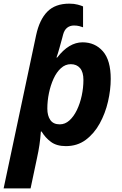

<svg xmlns="http://www.w3.org/2000/svg" viewBox="-53 -787 668 1047"><path d="M-33.2 240.2 144 -595.2Q162.1 -679.7 205.1 -723.4Q248 -767.1 325.2 -767.1Q351.1 -767.1 371.1 -761.7Q391.1 -756.3 399.9 -752V-638.2Q392.6 -641.1 379.6 -644.5Q366.7 -647.9 350.1 -647.9Q329.1 -647.9 313.5 -636Q297.9 -624 291 -598.1L286.1 -579.1Q278.3 -550.8 270.5 -522.7Q262.7 -494.6 254.9 -473.1H258.8Q322.8 -556.2 397 -556.2Q465.3 -556.2 508.1 -507.3Q550.8 -458.5 550.8 -356.9Q550.8 -296.9 535.9 -232.7Q521 -168.5 490.7 -113.5Q460.4 -58.6 414.6 -24.4Q368.7 9.8 306.2 9.8Q255.9 9.8 224.9 -13.2Q193.8 -36.1 173.8 -69.8H169.9Q167 -30.3 162.1 3.2Q157.2 36.6 148.9 74.2L113.8 240.2ZM272.9 -108.9Q301.8 -108.9 325.4 -130.1Q349.1 -151.4 366.2 -186.8Q383.3 -222.2 392.6 -265.1Q401.9 -308.1 401.9 -351.1Q401.9 -394 383.5 -415.5Q365.2 -437 333 -437Q303.2 -437 279.3 -415.3Q255.4 -393.6 239 -357.7Q222.7 -321.8 213.9 -279.3Q205.1 -236.8 205.1 -194.8Q205.1 -156.2 221.4 -132.6Q237.8 -108.9 272.9 -108.9Z"/></svg>

Font: Open Sans
Style: Bold Italic
Weight: 700
Italic angle: -12°
Designer: Monotype Design Team
Foundry: Monotype Imaging Inc.
Version: Version 3.003; ttfautohint (v1.8.4)